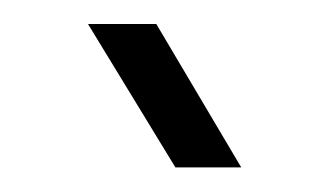

<svg xmlns="http://www.w3.org/2000/svg" viewBox="-20 -776 268 156"><path d="M122.5 -640 51.5 -756.5H107L176 -640Z"/></svg>

Font: Big Shoulders Display Thin Medium
Style: Regular
Weight: 500
Version: Version 2.002